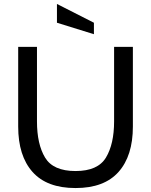

<svg xmlns="http://www.w3.org/2000/svg" viewBox="-20 -937 764 971"><path d="M72 -297V-700H167V-323Q167 -208 208 -140Q249 -72 362 -72Q475 -72 516 -140.5Q557 -209 557 -323V-700H652V-297Q652 -149 579.5 -67.5Q507 14 362 14Q217 14 144.5 -67.5Q72 -149 72 -297ZM268 -822V-917L455 -822V-764Z"/></svg>

Font: Cabin
Style: Regular
Weight: 400
Designer: Pablo Impallari
Foundry: Pablo Impallari. http://www.impallari.com Igino Marini. http://www.ikern.com
Version: Version 2.001